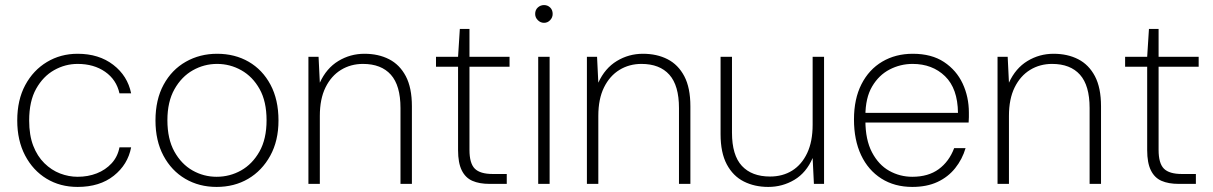

<svg xmlns="http://www.w3.org/2000/svg" viewBox="-20 -725 4782 757"><path d="M286 12Q217 12 163.5 -20.5Q110 -53 79 -112Q48 -171 48 -250Q48 -331 79.5 -389.5Q111 -448 165 -480.5Q219 -513 286 -513Q370 -513 426.5 -469.5Q483 -426 497 -357H451Q439 -411 394.5 -442Q350 -473 286 -473Q237 -473 193.5 -448.5Q150 -424 122.5 -375Q95 -326 95 -250Q95 -192 111 -150.5Q127 -109 155 -81.5Q183 -54 217 -41Q251 -28 286 -28Q327 -28 361.5 -41.5Q396 -55 420 -81Q444 -107 451 -144H497Q484 -76 428.5 -32Q373 12 286 12Z M834 12Q765 12 710.5 -20Q656 -52 624.5 -111Q593 -170 593 -250Q593 -332 625 -391Q657 -450 712.5 -481.5Q768 -513 836 -513Q906 -513 960.5 -481.5Q1015 -450 1046.5 -391Q1078 -332 1078 -250Q1078 -170 1045.5 -111Q1013 -52 958.5 -20Q904 12 834 12ZM834 -28Q886 -28 930.5 -53Q975 -78 1003 -127.5Q1031 -177 1031 -251Q1031 -325 1003.5 -374Q976 -423 931.5 -448Q887 -473 836 -473Q785 -473 740.5 -448Q696 -423 668 -373.5Q640 -324 640 -251Q640 -177 667.5 -127.5Q695 -78 739 -53Q783 -28 834 -28Z M1196 0V-501H1236L1241 -399Q1267 -456 1314 -484.5Q1361 -513 1417 -513Q1472 -513 1514 -491.5Q1556 -470 1580 -424.5Q1604 -379 1604 -306V0H1559V-299Q1559 -388 1521 -430.5Q1483 -473 1411 -473Q1363 -473 1324.5 -449.5Q1286 -426 1263.5 -380.5Q1241 -335 1241 -268V0Z M1910 0Q1870 0 1842.5 -12Q1815 -24 1800.5 -53.5Q1786 -83 1786 -133V-462H1699V-501H1786L1793 -611H1831V-501H1989V-462H1831V-134Q1831 -81 1852 -60Q1873 -39 1923 -39H1978V0Z M2102 0V-501H2147V0ZM2125 -635Q2111 -635 2100.5 -645.5Q2090 -656 2090 -670Q2090 -686 2100.5 -695.5Q2111 -705 2125 -705Q2139 -705 2149 -695.5Q2159 -686 2159 -670Q2159 -656 2149 -645.5Q2139 -635 2125 -635Z M2294 0V-501H2334L2339 -399Q2365 -456 2412 -484.5Q2459 -513 2515 -513Q2570 -513 2612 -491.5Q2654 -470 2678 -424.5Q2702 -379 2702 -306V0H2657V-299Q2657 -388 2619 -430.5Q2581 -473 2509 -473Q2461 -473 2422.5 -449.5Q2384 -426 2361.5 -380.5Q2339 -335 2339 -268V0Z M3009 12Q2955 12 2912.5 -9.5Q2870 -31 2845.5 -77Q2821 -123 2821 -196V-501H2866V-202Q2866 -113 2905 -71Q2944 -29 3016 -29Q3066 -29 3103.5 -52.5Q3141 -76 3162.5 -121.5Q3184 -167 3184 -233V-501H3229V0H3189L3184 -102Q3159 -44 3112 -16Q3065 12 3009 12Z M3577 12Q3507 12 3455 -21Q3403 -54 3375 -113.5Q3347 -173 3347 -254Q3347 -335 3376.5 -393Q3406 -451 3458.5 -482Q3511 -513 3579 -513Q3653 -513 3702 -480.5Q3751 -448 3775.5 -395.5Q3800 -343 3800 -281Q3800 -272 3800 -263Q3800 -254 3799 -242H3379V-280H3757Q3756 -376 3706 -424.5Q3656 -473 3578 -473Q3530 -473 3487.5 -451Q3445 -429 3418.5 -384Q3392 -339 3392 -268V-250Q3392 -174 3418 -124.5Q3444 -75 3486 -51.5Q3528 -28 3577 -28Q3640 -28 3681 -58Q3722 -88 3742 -141H3787Q3774 -97 3746 -62Q3718 -27 3676 -7.5Q3634 12 3577 12Z M3913 0V-501H3953L3958 -399Q3984 -456 4031 -484.5Q4078 -513 4134 -513Q4189 -513 4231 -491.5Q4273 -470 4297 -424.5Q4321 -379 4321 -306V0H4276V-299Q4276 -388 4238 -430.5Q4200 -473 4128 -473Q4080 -473 4041.5 -449.5Q4003 -426 3980.5 -380.5Q3958 -335 3958 -268V0Z M4627 0Q4587 0 4559.5 -12Q4532 -24 4517.5 -53.5Q4503 -83 4503 -133V-462H4416V-501H4503L4510 -611H4548V-501H4706V-462H4548V-134Q4548 -81 4569 -60Q4590 -39 4640 -39H4695V0Z"/></svg>

Font: DM Sans 17pt ExtraLight
Style: Regular
Weight: 250
Version: Version 4.004;gftools[0.9.30]